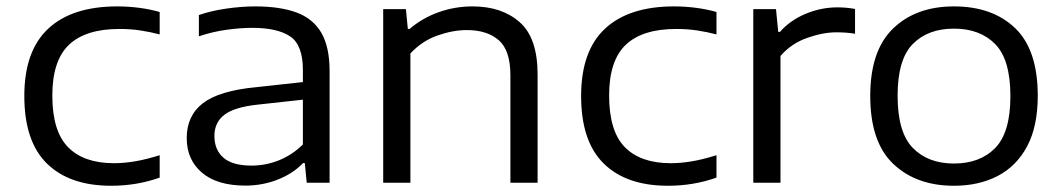

<svg xmlns="http://www.w3.org/2000/svg" viewBox="-20 -571 3319 600"><path d="M327.5 9.5Q197.5 9.5 126.8 -59.8Q56 -129 56 -271Q56 -412 130.8 -481.5Q205.5 -551 346.5 -551Q381.5 -551 415.5 -546.5Q449.5 -542 479 -533.5V-463.5Q448 -471.5 417.8 -476Q387.5 -480.5 353 -480.5Q247.5 -480.5 195.5 -431Q143.5 -381.5 143.5 -272.5Q143.5 -161 192.8 -111Q242 -61 336 -61Q367.5 -61 401.8 -66.8Q436 -72.5 479 -86V-16Q407.5 9.5 327.5 9.5Z M747 9Q658.5 9 611 -31.5Q563.5 -72 563.5 -139.5Q563.5 -209.5 614.2 -248.5Q665 -287.5 780 -298.5L926.5 -314.5V-352.5Q926.5 -430.5 886.8 -457.2Q847 -484 767.5 -484Q732.5 -484 688.5 -478Q644.5 -472 601.5 -457.5V-524Q640.5 -537.5 687.8 -544.2Q735 -551 778 -551Q854.5 -551 906 -532.2Q957.5 -513.5 983.8 -469.2Q1010 -425 1010 -348V0H938.5L932.5 -61.5H927Q896.5 -29 848.5 -10Q800.5 9 747 9ZM650 -146Q650 -103 678.2 -78.2Q706.5 -53.5 766.5 -53.5Q810 -53.5 851.5 -70Q893 -86.5 926.5 -119.5V-259.5L785 -244Q711.5 -236 680.8 -212Q650 -188 650 -146Z M1177.5 0V-542.5H1248.5L1254.5 -480.5H1260Q1299.5 -514.5 1350.5 -532.8Q1401.5 -551 1457 -551Q1548 -551 1604 -501.8Q1660 -452.5 1660 -338V0H1575V-335.5Q1575 -413.5 1538.8 -445.2Q1502.5 -477 1439 -477Q1395.5 -477 1347.5 -460.2Q1299.5 -443.5 1262.5 -404V0Z M2067.5 9.5Q1937.5 9.5 1866.8 -59.8Q1796 -129 1796 -271Q1796 -412 1870.8 -481.5Q1945.5 -551 2086.5 -551Q2121.5 -551 2155.5 -546.5Q2189.5 -542 2219 -533.5V-463.5Q2188 -471.5 2157.8 -476Q2127.5 -480.5 2093 -480.5Q1987.5 -480.5 1935.5 -431Q1883.5 -381.5 1883.5 -272.5Q1883.5 -161 1932.8 -111Q1982 -61 2076 -61Q2107.5 -61 2141.8 -66.8Q2176 -72.5 2219 -86V-16Q2147.5 9.5 2067.5 9.5Z M2334 0V-542.5H2405L2412 -471.5H2417.5Q2449 -507.5 2497.5 -527.8Q2546 -548 2596.5 -548Q2626 -548 2652 -543V-465.5Q2638 -468 2623.2 -469Q2608.5 -470 2593 -470Q2552 -470 2502.2 -452.5Q2452.5 -435 2419 -396V0Z M2961 9.5Q2843.5 9.5 2771.5 -58.8Q2699.5 -127 2699.5 -271.5Q2699.5 -413 2771 -482Q2842.5 -551 2961 -551Q3081.5 -551 3152.2 -483.2Q3223 -415.5 3223 -271.5Q3223 -176.5 3190 -114.2Q3157 -52 3098 -21.2Q3039 9.5 2961 9.5ZM2961 -60Q3042.5 -60 3090 -108.5Q3137.5 -157 3137.5 -270.5Q3137.5 -385 3090 -433.2Q3042.5 -481.5 2961 -481.5Q2880 -481.5 2832.5 -433.5Q2785 -385.5 2785 -272Q2785 -157.5 2832.5 -108.8Q2880 -60 2961 -60Z"/></svg>

Font: Encode Sans Exp
Style: Regular
Weight: 400
Width: 7
Designer: Multiple Designers
Foundry: Impallari Type
Version: Version 3.002; ttfautohint (v1.8.3) -l 8 -r 50 -G 200 -x 14 